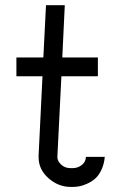

<svg xmlns="http://www.w3.org/2000/svg" viewBox="-20 -716 490 748"><path d="M263.7 -61Q281.7 -61 297.6 -72.3Q313.5 -83.5 314.9 -105H388.2Q385.7 -76.2 375 -54Q364.3 -31.7 350.3 -19.8Q336.4 -7.8 318.8 0Q301.3 7.8 288.3 10Q275.4 12.2 263.7 12.2H254.9Q207.5 12.2 168.9 -21.7Q130.4 -55.7 130.4 -103V-110.8L145.5 -418.9H43.9V-492.2H148.9L159.2 -695.8H232.4L222.7 -492.2H361.3V-418.9H219.2L203.6 -106.9V-103Q203.6 -88.9 218 -75Q232.4 -61 254.9 -61Z"/></svg>

Font: Anka/Coder Narrow
Style: Regular
Weight: 400
Width: 3
Monospace: yes
Version: Version 001.100